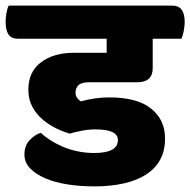

<svg xmlns="http://www.w3.org/2000/svg" viewBox="-60 -640 678 684"><path d="M228 -279Q254 -286 278.5 -289.5Q303 -293 329 -293Q429 -293 478.5 -253Q528 -213 528 -147Q528 -103 510.5 -71Q493 -39 460 -18Q427 3 380.5 13.5Q334 24 276 24Q226 24 181 17Q136 10 102 -4.5Q68 -19 47.5 -40Q27 -61 27 -90Q27 -120 44.5 -139.5Q62 -159 85 -167Q99 -154 118 -141.5Q137 -129 161 -118.5Q185 -108 214 -101.5Q243 -95 276 -95Q360 -95 360 -141Q360 -160 340.5 -169.5Q321 -179 279 -179Q256 -179 232.5 -174.5Q209 -170 188 -164Q164 -171 138.5 -183.5Q113 -196 91 -215Q69 -234 55 -260Q41 -286 41 -321Q41 -384 86 -418Q131 -452 204 -452H320V-502H5Q-20 -502 -30 -517.5Q-40 -533 -40 -563Q-40 -575 -37 -593Q-34 -611 -29 -620H553Q577 -620 587.5 -605Q598 -590 598 -561Q598 -548 594.5 -529.5Q591 -511 586 -502H484V-397Q484 -347 429 -347H259Q230 -347 219.5 -336.5Q209 -326 209 -310Q209 -299 214.5 -291.5Q220 -284 228 -279Z"/></svg>

Font: Baloo
Style: Regular
Weight: 400
Designer: Sarang Kulkarni and Ek Type
Foundry: Ek Type
Version: Version 1.443;PS 1.000;hotconv 16.6.51;makeotf.lib2.5.65220;